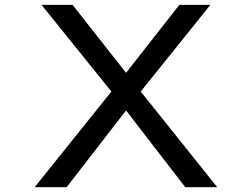

<svg xmlns="http://www.w3.org/2000/svg" viewBox="-20 -776 1040 792"><path d="M123 -3.9 439.5 -398.4 151.4 -755.9H279.3L500 -475.6L719.7 -755.9H847.7L560.5 -398.4L876 -3.9H744.1L500 -320.3L254.9 -3.9Z"/></svg>

Font: MotoyaLCedar
Style: W3 mono
Weight: 400
Version: Version 1.01